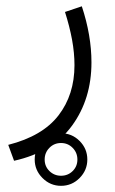

<svg xmlns="http://www.w3.org/2000/svg" viewBox="-20 -253 368 613"><path d="M90.8 256.3Q90.8 221.7 115.7 197Q140.6 172.4 174.8 172.4Q209.5 172.4 234.1 197Q258.8 221.7 258.8 256.3Q258.8 290.5 234.1 315.4Q209.5 340.3 174.8 340.3Q140.6 340.3 115.7 315.4Q90.8 290.5 90.8 256.3ZM122.6 256.3Q122.6 278.3 137.9 293.2Q153.3 308.1 174.8 308.1Q196.8 308.1 211.9 293.2Q227.1 278.3 227.1 256.3Q227.1 234.4 211.9 219Q196.8 203.6 174.8 203.6Q152.8 203.6 137.7 219Q122.6 234.4 122.6 256.3ZM24.9 260.3 6.3 209.5Q115.7 181.6 166.7 115.5Q217.8 49.3 217.8 -44.9Q217.8 -84 210 -126.5Q202.1 -168.9 187.5 -214.8L241.2 -232.9Q272 -140.1 272 -53.7Q272 63 210.2 147.9Q148.4 232.9 24.9 260.3Z"/></svg>

Font: Vazirmatn UI FD ExtraLight
Style: Regular
Weight: 200
Designer: Saber Rastikerdar
Foundry: Saber Rastikerdar
Version: Version 33.003